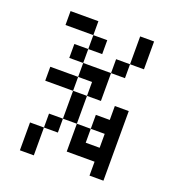

<svg xmlns="http://www.w3.org/2000/svg" viewBox="-117 -717 735 810"><g transform="rotate(20 250.0 -312.5)"><path d="M250 -500V-562.5H187.5V-500H125V-437.5H187.5V-375H62.5V-312.5H187.5Q187.5 -312.5 187.5 -187.5H125V-125H62.5Q62.5 -125 62.5 0H125Q125 0 125 -125H187.5V-187.5H250Q250 -187.5 250 -62.5H375V0H437.5V-312.5H375V-250H312.5V-187.5H250Q250 -187.5 250 -312.5H187.5V-375H250V-312.5H312.5Q312.5 -312.5 312.5 -437.5H187.5V-500ZM312.5 -125V-187.5H375V-125ZM312.5 -437.5H375V-500H312.5ZM375 -500H437.5Q437.5 -500 437.5 -625H375Q375 -625 375 -500ZM187.5 -562.5V-625H62.5V-562.5Z"/></g></svg>

Font: Unifont
Style: Regular
Weight: 500
Version: Version 15.1.04